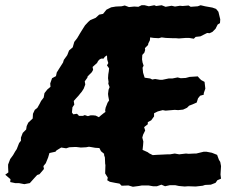

<svg xmlns="http://www.w3.org/2000/svg" viewBox="-25 -700 883 734"><path d="M415 -1 395 -5 385 -11 387 -21 377 -37 378 -69 377 -74 376 -98 373 -107V-112L361 -122L355 -134L339 -135L322 -138L315 -139L304 -137L284 -136L267 -138H260L240 -137L228 -133L209 -136L191 -125L187 -120L164 -115L159 -98L150 -76L141 -65L143 -54L126 -34L117 -31L106 -19L89 0L68 4L47 0H33L14 -4L15 -15L-5 -32L7 -41L6 -60V-71L14 -92L25 -107L33 -121L39 -130L48 -153L55 -162V-174L62 -192L75 -205L77 -218L83 -231L100 -247L101 -265L108 -280L118 -288L127 -304L132 -314L142 -327L145 -344L156 -358L168 -368L167 -381L174 -401L189 -409L192 -423L202 -439L216 -461L219 -471L232 -489L239 -507L253 -519L259 -540L270 -554L280 -571L288 -584L300 -603L312 -616L320 -623L341 -632L354 -644L369 -647L382 -663L400 -672L418 -675L440 -676L452 -679L468 -673L488 -675L504 -674L516 -680H528L544 -676L565 -680L572 -677L593 -680L608 -674L631 -678L644 -675L663 -678L673 -677L696 -679L704 -674L731 -676L742 -680L759 -676L787 -671L801 -666L810 -655L817 -626L816 -612L807 -606L799 -590L787 -578L776 -573L767 -574L755 -568L741 -561L723 -559L716 -552L698 -555H685L659 -553L647 -554H635L609 -555L593 -557L582 -554L563 -555L549 -557L548 -546L542 -534L541 -528L529 -516L530 -509L527 -499L519 -490L518 -473L520 -461L524 -449L520 -441L522 -422L528 -403L549 -400L557 -396L568 -398L586 -395H596L620 -400H634L654 -404L666 -401L685 -402L700 -406L731 -408L737 -401L744 -394L757 -387L760 -361L754 -344V-338L740 -334L732 -324L727 -308L711 -301L698 -296L690 -288L675 -281L656 -279L643 -280L608 -277L597 -279L578 -274L564 -267V-255L553 -240L540 -233V-225L526 -214L530 -201L522 -185L519 -174L523 -159L522 -145L520 -127L540 -118L545 -114L559 -107L573 -108L595 -109L615 -110H625L643 -113L660 -110L686 -113L696 -112L717 -113H725L754 -120H764L785 -116L805 -108L812 -89L817 -81L820 -65L818 -33L820 -17L806 -11L799 -1L781 6L759 7L750 10L723 13L694 12L681 13L659 11L645 8H624L606 12L592 6L575 12H560L543 9H517L506 11L483 14L466 9L440 10L432 2ZM353 -252 361 -259 371 -267 378 -272 377 -279 379 -289 383 -299 386 -307 392 -316 389 -332 388 -341 390 -357 394 -367 389 -380 390 -387 388 -401 389 -416 391 -428 392 -439 384 -450 389 -459 385 -472 384 -488 380 -486 375 -482 371 -476H362L356 -473L351 -468L347 -462V-460L339 -453L329 -444L331 -433L326 -424L320 -418L310 -408L309 -403L299 -389L301 -377L295 -361L288 -350L283 -344L275 -334L264 -322L257 -314L259 -300L252 -290L251 -280L250 -270L255 -263L269 -265L275 -260L276 -257H292L299 -260L311 -256L321 -259H332L341 -258Z"/></svg>

Font: Winky Rough SemiBold
Style: Regular
Weight: 600
Designer: Simon Atzbach
Foundry: typofactur
Version: Version 1.206; ttfautohint (v1.8.4.7-5d5b)